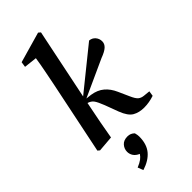

<svg xmlns="http://www.w3.org/2000/svg" viewBox="-308 -789 1115 1115"><g transform="rotate(-45 250.0 -231.5)"><path d="M31 -2 124 -452Q133 -498 142 -543Q151 -588 158 -634L78 -643L83 -676L272 -730L285 -719L195 -283L449 -488Q472 -486 486 -469.5Q500 -453 500 -431Q500 -410 483 -394.5Q466 -379 428 -365L200 -261L234 -257Q280 -250 309.5 -225Q339 -200 357 -159L387 -92Q401 -60 414 -49Q427 -38 448 -36L488 -32L483 0Q441 14 400 14Q359 14 329.5 -3Q300 -20 279 -75L248 -158Q232 -199 220.5 -215Q209 -231 186 -238L181 -213Q169 -155 159.5 -104Q150 -53 141 0L43 8ZM261 112Q261 174 230.5 211Q200 248 140 267L127 233Q154 222 168.5 211Q183 200 192 186Q169 176 158.5 160Q148 144 148 125Q148 101 164.5 82Q181 63 213 63Q238 63 256 81Q258 89 259.5 96.5Q261 104 261 112Z"/></g></svg>

Font: Source Serif 4 Semibold
Style: Italic
Weight: 600
Italic angle: -12°
Designer: Frank Grießhammer
Foundry: Adobe
Version: Version 4.005;hotconv 1.1.0;makeotfexe 2.6.0